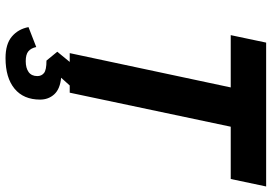

<svg xmlns="http://www.w3.org/2000/svg" viewBox="-164 -586 982 694"><g transform="rotate(90 327.0 -239.0)"><path d="M172 0 296 -582H107L134 -710H654L627 -582H438L315 0ZM190 232Q139 232 112 209Q85 186 78 149L150 121Q154 140 165.5 149.5Q177 159 201 159Q226 159 240.5 148.5Q255 138 255 117Q255 102 244 93Q233 84 199 84L167 45L212 -10H298L261 31Q302 35 321 56Q340 77 340 107Q340 167 300.5 199.5Q261 232 190 232Z"/></g></svg>

Font: Geist Mono
Style: Bold Italic
Weight: 700
Italic angle: -12°
Monospace: yes
Designer: Basement.studio, Andrés Briganti, Mateo Zaragoza
Foundry: Basement.studio, Vercel, Andrés Briganti, Guido Ferreyra, Mateo Zaragoza
Version: Version 1.500; ttfautohint (v1.8.4.7-5d5b)